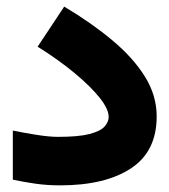

<svg xmlns="http://www.w3.org/2000/svg" viewBox="-20 -559 510 578"><path d="M18.6 -166Q48.8 -159.7 88.4 -153.3Q127.9 -147 154.8 -147Q216.3 -147 249.3 -155.5Q282.2 -164.1 294.7 -178Q307.1 -191.9 307.1 -207Q307.1 -230.5 280.3 -264.4Q253.4 -298.3 205.3 -338.4Q157.2 -378.4 93.3 -418.5L173.3 -539.1Q255.4 -490.2 318.1 -437.7Q380.9 -385.3 416.3 -328.4Q451.7 -271.5 451.7 -208.5Q451.7 -103 374 -52Q296.4 -1 161.1 -1Q121.6 -1 86.4 -6.1Q51.3 -11.2 18.6 -18.1Z"/></svg>

Font: Vazir Black FD
Style: Black-FD
Weight: 900
Designer: Saber Rastikerdar
Foundry: Saber Rastikerdar
Version: Version 30.0.0